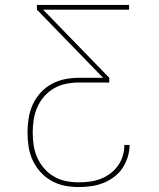

<svg xmlns="http://www.w3.org/2000/svg" viewBox="-20 -540 640 775"><path d="M298 215Q269 215 241 209.5Q213 204 188 190Q163 176 143.5 154.5Q124 133 112 107Q100 81 95.5 52.5Q91 24 91 -5Q91 -33 95.5 -62Q100 -91 112 -117.5Q124 -144 143.5 -165.5Q163 -187 188.5 -201Q214 -215 242.5 -220.5Q271 -226 300 -226H396L129 -501V-520H501V-501H154L421 -226V-207H300Q274 -207 248 -202Q222 -197 199 -184Q176 -171 158.5 -151Q141 -131 130.5 -107Q120 -83 116 -57Q112 -31 112 -5Q112 21 116 47Q120 73 130.5 96.5Q141 120 158.5 140Q176 160 198.5 173Q221 186 246.5 191Q272 196 298 196Q320 196 342.5 193Q365 190 386 182Q407 174 425 160.5Q443 147 456 129Q469 111 475.5 89Q482 67 482 45H503Q503 70 495.5 94Q488 118 474 139Q460 160 439.5 175Q419 190 396 199Q373 208 348 211.5Q323 215 298 215Z"/></svg>

Font: Iosevka SS04 Thin Extended
Style: Regular
Weight: 100
Width: 7
Monospace: yes
Designer: Belleve Invis
Foundry: Belleve Invis
Version: Version 19.0.0; ttfautohint (v1.8.4)